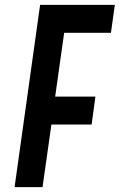

<svg xmlns="http://www.w3.org/2000/svg" viewBox="-20 -770 492 790"><path d="M40 0 145 -750H452.5L436.5 -635H244L207 -372.5H372.5L357 -257.5H191.5L155 0Z"/></svg>

Font: Mohave SemiBold
Style: Italic
Weight: 600
Italic angle: -8°
Designer: Gumpita Rahayu
Foundry: Tokotype
Version: Version 2.003